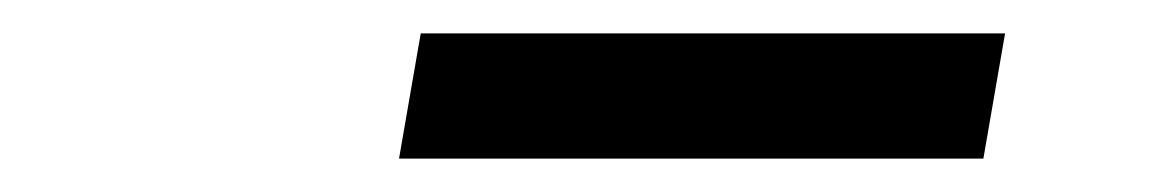

<svg xmlns="http://www.w3.org/2000/svg" viewBox="-20 -770 690 115"><path d="M232 -750H582L569 -675H219Z"/></svg>

Font: B612 Mono
Style: Italic
Weight: 400
Italic angle: -10°
Version: Version 1.005